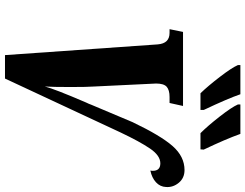

<svg xmlns="http://www.w3.org/2000/svg" viewBox="-127 -857 984 770"><g transform="rotate(90 365.0 -472.0)"><path d="M158 -613Q154 -660 112 -660H97L108 -714H405L393 -660H369Q341 -660 328 -648.5Q315 -637 315 -606L316 -585L327 -357Q329 -331 329 -263Q329 -193 327 -160Q336 -197 391 -325Q397 -337 400 -346L470 -512Q524 -625 566 -672.5Q608 -720 662 -720Q694 -720 713 -697Q732 -674 730 -646Q729 -622 711 -605.5Q693 -589 664 -583Q665 -587 665 -593Q665 -623 635 -623Q604 -623 576 -582Q548 -541 511 -463L295 0H201ZM241 -934V-944H358Q375 -894 421 -797V-784H354Q325 -814 288.5 -861.5Q252 -909 241 -934ZM399 -934V-944H517Q538 -885 580 -797L579 -784H514Q485 -813 447.5 -861Q410 -909 399 -934Z"/></g></svg>

Font: Noto Serif CondExtraBold
Style: Italic
Weight: 800
Width: 3
Italic angle: -12°
Designer: Monotype Design Team
Foundry: Monotype Imaging Inc.
Version: Version 1.001